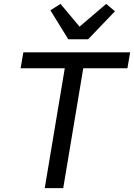

<svg xmlns="http://www.w3.org/2000/svg" viewBox="-20 -967 689 987"><path d="M408 -616 305 0H210L313 -616H86L100 -698H649L635 -616ZM331 -765 239 -914 291 -947 389 -830 526 -947 571 -909 433 -765Z"/></svg>

Font: IBM Plex Mono Text
Style: Italic
Weight: 450
Italic angle: -9°
Monospace: yes
Designer: Mike Abbink, Paul van der Laan, Pieter van Rosmalen
Foundry: Bold Monday
Version: Version 2.1